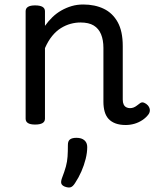

<svg xmlns="http://www.w3.org/2000/svg" viewBox="-20 -539 687 854"><path d="M539 17Q513 17 494 10Q475 3 463 -10Q451 -23 445.5 -42.5Q440 -62 440 -86V-326Q440 -361 429.5 -386.5Q419 -412 397 -425.5Q375 -439 338 -439Q316 -439 294 -433Q272 -427 251 -414Q230 -401 212 -379Q194 -357 180 -325V-11Q180 2 169 8.5Q158 15 136 15Q115 15 104.5 8.5Q94 2 94 -11V-489Q94 -502 104.5 -508.5Q115 -515 136 -515Q158 -515 169 -508.5Q180 -502 180 -489V-424Q195 -445 213 -462.5Q231 -480 253 -492.5Q275 -505 299 -512Q323 -519 350 -519Q402 -519 441.5 -500Q481 -481 503.5 -440.5Q526 -400 526 -334V-96Q526 -83 530 -74.5Q534 -66 541.5 -62Q549 -58 558 -58Q567 -58 574.5 -61Q582 -64 589 -69.5Q596 -75 603 -80Q611 -86 621 -82Q631 -78 638 -70Q646 -60 646.5 -50Q647 -40 641 -31Q630 -16 613.5 -5Q597 6 578 11.5Q559 17 539 17ZM268 291Q256 286 253 278Q250 270 255 255Q267 224 273 202Q279 180 280.5 157.5Q282 135 282 105Q282 88 291.5 81Q301 74 320 74Q343 74 355.5 85Q368 96 368 115Q368 140 361 168Q354 196 342 223.5Q330 251 314 275Q304 291 294 294Q284 297 268 291Z"/></svg>

Font: Playwrite PL
Style: Regular
Weight: 400
Designer: Veronika Burian, José Scaglione
Foundry: TypeTogether
Version: Version 1.002